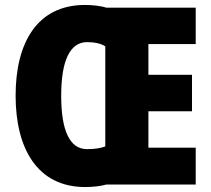

<svg xmlns="http://www.w3.org/2000/svg" viewBox="-20 -745 852 775"><path d="M323 -725C131 -725 43 -574 43 -359C43 -145 131 10 324 10C355 10 388 6 409 0H770V-149H579V-296H755V-443H579V-567H770V-714H410C388 -721 354 -725 323 -725ZM332 -575C362 -575 388 -569 405 -558V-154C388 -147 361 -143 331 -143C262 -143 227 -217 227 -358C227 -500 262 -575 332 -575Z"/></svg>

Font: Noto Sans Condensed Black
Style: Regular
Weight: 900
Width: 3
Designer: Monotype Design Team
Foundry: Monotype Imaging Inc.
Version: Version 2.013